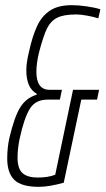

<svg xmlns="http://www.w3.org/2000/svg" viewBox="-20 -716 409 744"><path d="M8 -102Q8 -143 16 -180Q36 -265 59 -301Q82 -337 122 -349V-353Q82 -375 82 -444Q82 -473 92 -514Q106 -578 124.5 -616.5Q143 -655 174.5 -675.5Q206 -696 258 -696Q283 -696 315 -691.5Q347 -687 369 -680L361 -645Q342 -651 317 -655.5Q292 -660 276 -660Q226 -660 201 -647Q176 -634 162 -605.5Q148 -577 131 -512Q121 -470 121 -438Q121 -368 172 -368H220L212 -330H164Q117 -330 95 -293.5Q73 -257 56 -178Q48 -139 48 -106Q48 -62 67.5 -45Q87 -28 126 -28Q167 -28 194 -39L263 -368H364L356 -330H295L227 -8Q169 8 131 8Q63 8 35.5 -19Q8 -46 8 -102Z"/></svg>

Font: Saira Ultra Condensed ExLight
Style: Italic
Weight: 200
Width: 1
Italic angle: -12°
Designer: Hector Gatti with collaboration of the Omnibus-Type team
Foundry: Omnibus-Type
Version: Version 1.001; ttfautohint (v1.8)